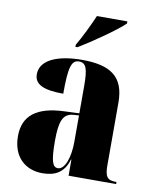

<svg xmlns="http://www.w3.org/2000/svg" viewBox="-86 -831 727 907"><g transform="rotate(10 277.0 -378.0)"><path d="M230 -615V-605H240C302 -642 416 -721 451 -756V-766H305C286 -721 254 -655 230 -615ZM179 10C238 10 282 -10 302 -77H304V0H532V-10H528C488 -10 476 -26 476 -80V-381C476 -506 408 -550 272 -550C164 -550 73 -519 73 -446C73 -397 118 -377 212 -377C212 -501 222 -540 259 -540C293 -540 303 -514 303 -430V-299L231 -296C101 -291 36 -242 36 -143C36 -42 99 10 179 10ZM248 -26C223 -26 212 -52 212 -151C212 -246 227 -283 276 -287L303 -289V-161C303 -88 281 -26 248 -26Z"/></g></svg>

Font: Noto Serif Display Condensed Black
Style: Regular
Weight: 900
Width: 3
Designer: Monotype Design Team
Foundry: Monotype Imaging Inc.
Version: Version 2.009